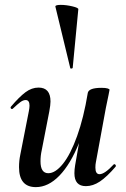

<svg xmlns="http://www.w3.org/2000/svg" viewBox="-20 -754 516 787"><path d="M58 -69Q58 -95 63 -119L98 -297Q101 -312 101 -321Q101 -344 85 -344Q75 -344 63.5 -335.5Q52 -327 33 -309Q31 -307 29 -307Q26 -307 24 -310.5Q22 -314 25 -317Q59 -357 84.5 -376Q110 -395 138 -395Q187 -395 187 -338Q187 -324 182 -297L151 -138Q146 -116 146 -93Q146 -44 178 -44Q207 -44 238 -82.5Q269 -121 296 -196Q323 -271 340 -374L358 -373Q339 -255 304 -168Q269 -81 223.5 -34Q178 13 127 13Q58 13 58 -69ZM285 -44Q285 -59 288 -77L340 -374Q345 -394 396 -394Q413 -394 421 -391.5Q429 -389 429 -386L425 -365Q415 -318 414 -312L373 -89Q371 -80 371 -67Q371 -40 388 -40Q409 -40 446 -80Q447 -81 449 -81Q452 -81 454 -77.5Q456 -74 454 -71Q418 -29 389.5 -10Q361 9 332 9Q285 9 285 -44ZM229 -734Q251 -734 276.5 -728Q302 -722 301 -716L278 -476Q278 -474 273.5 -473Q269 -472 268 -475L207 -727Q206 -734 229 -734Z"/></svg>

Font: Cormorant Infant
Style: Bold Italic
Weight: 700
Italic angle: -10°
Designer: Christian Thalmann (Catharsis Fonts)
Foundry: Catharsis Fonts
Version: Version 4.000